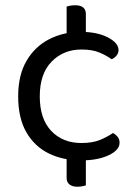

<svg xmlns="http://www.w3.org/2000/svg" viewBox="-20 -596 516 729"><path d="M233 -28H306V108Q302 109 293 111Q284 113 274 113Q255 113 244 104.5Q233 96 233 80ZM306 -422H233V-571Q238 -573 247 -574.5Q256 -576 266 -576Q286 -576 296 -567.5Q306 -559 306 -543ZM289 -408Q221 -408 176 -362Q131 -316 131 -230Q131 -145 174.5 -99Q218 -53 289 -53Q331 -53 359 -64.5Q387 -76 409 -91Q420 -85 427 -76Q434 -67 434 -54Q434 -26 392.5 -6.5Q351 13 288 13Q219 13 165 -13.5Q111 -40 80 -94Q49 -148 49 -230Q49 -311 81 -365.5Q113 -420 167.5 -447.5Q222 -475 287 -475Q349 -475 389.5 -454Q430 -433 430 -406Q430 -394 422.5 -385Q415 -376 404 -371Q383 -386 356.5 -397Q330 -408 289 -408Z"/></svg>

Font: Baloo Paaji 2
Style: Regular
Weight: 400
Designer: Shuchita Grover, Noopur Datye and Ek Type
Foundry: Ek Type
Version: Version 1.700